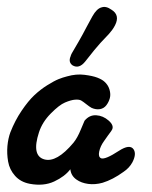

<svg xmlns="http://www.w3.org/2000/svg" viewBox="-60 -514 429 541"><path d="M253.9 -486.8Q278.8 -471.7 264.2 -442.9Q260.7 -436 255.9 -429.4Q251 -422.9 246.8 -418.2Q242.7 -413.6 235.1 -405.8Q227.5 -397.9 223.1 -393.1Q209.5 -378.4 180.2 -340.8Q162.6 -318.8 144 -330.1Q131.8 -339.4 139.2 -356Q139.2 -357.9 142.6 -364.3Q146 -370.6 152.3 -380.9Q158.7 -391.1 161.1 -396Q171.9 -414.6 184.3 -438.5Q196.8 -462.4 200.2 -467.8Q212.4 -489.7 226.1 -493.2Q238.8 -497.6 253.9 -486.8ZM274.9 -88.9Q305.7 -108.9 316.4 -93.3Q325.2 -80.1 313 -56.6Q304.2 -40.5 288.1 -29.8Q257.8 -7.8 229 1Q208 6.8 188.5 4.2Q168.9 1.5 155.8 -7.8Q140.1 -18.6 138.2 -37.1Q122.6 -16.6 92.8 -2.7Q63 11.2 23.9 3.9Q-2 -1 -17.6 -18.6Q-33.2 -36.1 -37.1 -58.6Q-41 -81.1 -39.1 -102.5Q-37.1 -124 -30.8 -141.1Q-17.6 -174.8 1 -202.1Q19.5 -229.5 36.6 -245.6Q53.7 -261.7 73.2 -273.9Q92.8 -286.1 105 -291Q117.2 -295.9 128.9 -298.8Q154.8 -306.2 178 -303.2Q201.2 -300.3 214.4 -295.2Q227.5 -290 233.9 -284.2Q244.6 -274.9 248.5 -261.7Q252.4 -248.5 249.5 -237.5Q246.6 -226.6 239.7 -217.5Q232.9 -208.5 221.7 -206.5Q210.4 -204.6 198.2 -210Q191.9 -213.4 183.1 -220.5Q174.3 -227.5 168.9 -230.7Q163.6 -233.9 151.9 -233.2Q140.1 -232.4 123 -225.1Q106.9 -218.3 83 -194.1Q59.1 -169.9 49.8 -141.1Q28.3 -75.2 64.9 -64.9Q99.6 -55.2 147 -111.8Q158.2 -125.5 167.7 -148.9Q177.2 -172.4 178.2 -173.8Q191.9 -190.4 211.2 -189.2Q230.5 -188 246.1 -174.3Q261.7 -160.6 255.9 -148.9Q255.4 -147.5 252.9 -144Q250.5 -140.6 244.6 -132.8Q238.8 -125 232.9 -116.2Q222.7 -102.1 219.5 -86.9Q216.3 -71.8 225.1 -67.9Q236.8 -64 274.9 -88.9Z"/></svg>

Font: Florida Vibes
Style: Regular
Weight: 400
Italic angle: -30°
Designer: Turbologo.com
Foundry: Turbologo.com
Version: Version 1.000;hotconv 1.0.109;makeotfexe 2.5.65596